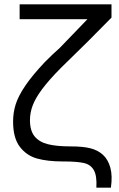

<svg xmlns="http://www.w3.org/2000/svg" viewBox="-20 -740 544 880"><path d="M276 0H268.3Q197.2 0 149.2 -13.6Q101.2 -27.2 70.6 -67.6Q40 -108 40 -183Q40 -223.5 51.7 -261.1Q63.3 -298.7 95.1 -346Q126.8 -393.3 186 -456Q206.2 -476.5 218.9 -488.4Q231.7 -500.3 254.2 -520.7Q346.7 -617.3 380.7 -652H70V-720H491V-659.3L381.8 -549L258.7 -428.3Q203.8 -372.8 173 -331.3Q142.2 -289.8 129.8 -256.6Q117.3 -223.3 117.3 -189.3Q117.3 -141.3 138.4 -115.2Q159.5 -89.2 199.2 -79.1Q238.8 -69 303.3 -69Q359.7 -69 393 -60.7Q427.7 -52.3 451.6 -30.7Q475.5 -9 485.8 28.7Q496 66.3 488.3 120H421.7Q424.7 65.7 410.3 40.2Q396 14.7 365.8 7.5Q335.7 0.3 276 0Z"/></svg>

Font: Tap Sans
Style: Regular
Weight: 400
Designer: Tap Payments
Foundry: Tap Payments
Version: Version 1.001;Glyphs 3.1.2 (3151)